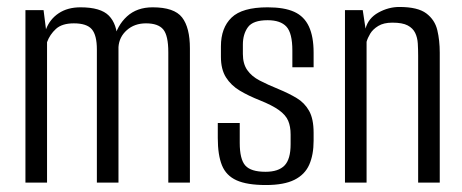

<svg xmlns="http://www.w3.org/2000/svg" viewBox="-20 -524 1327 551"><path d="M53 0V-495H105L112 -440Q123 -469 148.5 -486Q174 -503 211 -503Q269 -503 292.5 -479Q316 -455 317 -409L306 -408Q316 -451 344.5 -477Q373 -503 418 -503Q480 -503 502.5 -474Q525 -445 525 -385V0H463V-374Q463 -422 448.5 -439.5Q434 -457 399 -457Q366 -457 344 -437.5Q322 -418 320 -389V0H258V-382Q258 -423 243.5 -440Q229 -457 192 -457Q158 -457 140.5 -441Q123 -425 115 -403V0Z M743 7Q689 7 659 -6.5Q629 -20 617 -49.5Q605 -79 605 -128V-171H668V-114Q668 -67 684 -49Q700 -31 742 -31Q779 -31 796.5 -49Q814 -67 814 -110V-138Q814 -161 807 -177.5Q800 -194 780.5 -208Q761 -222 726 -236Q693 -249 668 -264Q643 -279 628.5 -302Q614 -325 614 -361V-391Q614 -444 644.5 -473.5Q675 -503 748 -503Q796 -503 824.5 -490Q853 -477 866.5 -448Q880 -419 880 -373V-331H819V-379Q819 -429 802 -447.5Q785 -466 748 -466Q706 -466 691.5 -446Q677 -426 677 -396V-369Q677 -341 689.5 -323Q702 -305 725 -293Q748 -281 780 -268Q809 -256 831.5 -242.5Q854 -229 867 -206Q880 -183 880 -143V-120Q880 -80 867.5 -51.5Q855 -23 825 -8Q795 7 743 7Z M970 0V-495H1021L1029 -442Q1037 -472 1066 -488Q1095 -504 1126 -504Q1179 -504 1203.5 -485.5Q1228 -467 1235 -437.5Q1242 -408 1242 -373V0H1180V-364Q1180 -382 1179 -399Q1178 -416 1171.5 -429.5Q1165 -443 1150 -451Q1135 -459 1106 -459Q1081 -459 1065.5 -449.5Q1050 -440 1042.5 -427.5Q1035 -415 1032 -404V0Z"/></svg>

Font: Alumni Sans Thin
Style: Regular
Weight: 400
Version: Version 1.018